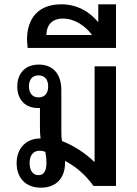

<svg xmlns="http://www.w3.org/2000/svg" viewBox="-20 -861 635 889"><path d="M281 -105C281 -109 281 -112 281 -116C329 -91 374 -54 413 0H517V-554H418V-113L416 -112C373 -154 319 -188 267 -208C265 -220 264 -234 264 -250V-444C264 -521 223 -562 160 -562C97 -562 60 -522 60 -460C60 -400 97 -361 155 -361C159 -361 162 -361 165 -361V-264C165 -248 166 -233 168 -220H167C102 -220 57 -175 57 -106C57 -35 101 8 169 8C247 8 281 -44 281 -105ZM158 -410C130 -410 114 -430 114 -461C114 -493 130 -512 158 -512C187 -512 203 -493 203 -461C203 -429 187 -410 158 -410ZM158 -50C132 -50 117 -72 117 -106C117 -140 133 -163 163 -163C173 -163 182 -161 190 -158C193 -142 195 -125 195 -106C195 -71 184 -50 158 -50Z M108 -639H517V-841H435V-758C395 -807 337 -841 264 -841C156 -841 105 -775 105 -676ZM195 -699C195 -741 217 -775 272 -775C328 -775 378 -738 406 -699Z"/></svg>

Font: Noto Sans Thai Looped SemiCondensed Medium
Style: Regular
Weight: 500
Width: 4
Designer: Sasikarn Vongin, Ben Mitchell
Foundry: The Fontpad Ltd
Version: Version 1.001